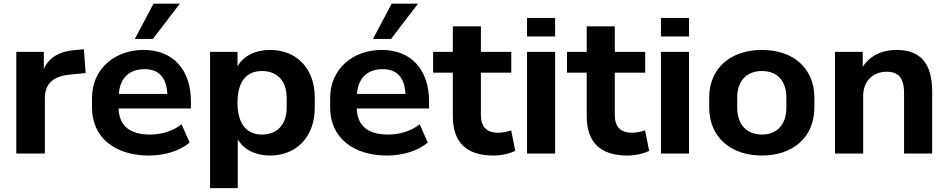

<svg xmlns="http://www.w3.org/2000/svg" viewBox="-20 -814 5027 1018"><path d="M217.8 0V-292C217.8 -369.6 260.7 -410.2 352.5 -418.5L434.1 -426.8L424.8 -552.7L380.9 -548.8C297.4 -543 239.3 -510.3 212.4 -447.8V-539.1H66.4V0Z M769.5 10.7C851.6 10.7 935.5 -14.2 985.4 -58.6L942.4 -155.3C897 -117.7 834.5 -100.6 774.9 -100.6C672.9 -100.6 611.3 -144 608.9 -238.8H992.2V-276.4C992.2 -444.3 897.5 -549.3 741.7 -549.3C587.9 -549.3 467.8 -447.8 467.8 -295.4V-244.1C467.8 -81.5 593.3 10.7 769.5 10.7ZM746.1 -447.3C820.3 -447.3 862.3 -405.8 867.2 -315.9H609.9C616.7 -403.8 668.5 -447.3 746.1 -447.3ZM790.5 -607.4 933.6 -794.4H793.9L694.8 -607.4Z M1240.7 183.6V-75.2C1272 -21 1335 10.7 1411.1 10.7C1547.9 10.7 1648.9 -83.5 1648.9 -244.1V-295.4C1648.9 -456.5 1547.9 -549.3 1411.1 -549.3C1334 -549.3 1270 -517.1 1239.3 -461.9V-539.1H1093.8V183.6ZM1369.1 -100.6C1289.1 -100.6 1239.3 -154.8 1239.3 -269.5C1239.3 -384.8 1289.1 -437.5 1369.1 -437.5C1442.9 -437.5 1500 -391.6 1500 -295.4V-244.1C1500 -146.5 1442.9 -100.6 1369.1 -100.6Z M2032.2 10.7C2114.3 10.7 2198.2 -14.2 2248 -58.6L2205.1 -155.3C2159.7 -117.7 2097.2 -100.6 2037.6 -100.6C1935.5 -100.6 1874 -144 1871.6 -238.8H2254.9V-276.4C2254.9 -444.3 2160.2 -549.3 2004.4 -549.3C1850.6 -549.3 1730.5 -447.8 1730.5 -295.4V-244.1C1730.5 -81.5 1856 10.7 2032.2 10.7ZM2008.8 -447.3C2083 -447.3 2125 -405.8 2129.9 -315.9H1872.6C1879.4 -403.8 1931.2 -447.3 2008.8 -447.3ZM2053.2 -607.4 2196.3 -794.4H2056.6L1957.5 -607.4Z M2596.7 10.7C2638.2 10.7 2682.6 0.5 2711.9 -14.2L2690.4 -122.6C2667 -115.7 2645.5 -110.4 2623 -110.4C2558.1 -110.4 2529.8 -142.1 2529.8 -205.6V-428.7H2690.9V-539.1H2529.8V-674.3H2380.9V-539.1H2276.4V-428.7H2380.9V-198.2C2380.9 -60.1 2452.1 10.7 2596.7 10.7Z M2923.3 -620.6V-718.8H2774.4V-620.6ZM2923.3 0V-539.1H2774.4V0Z M3306.6 10.7C3348.1 10.7 3392.6 0.5 3421.9 -14.2L3400.4 -122.6C3377 -115.7 3355.5 -110.4 3333 -110.4C3268.1 -110.4 3239.7 -142.1 3239.7 -205.6V-428.7H3400.9V-539.1H3239.7V-674.3H3090.8V-539.1H2986.3V-428.7H3090.8V-198.2C3090.8 -60.1 3162.1 10.7 3306.6 10.7Z M3633.3 -620.6V-718.8H3484.4V-620.6ZM3633.3 0V-539.1H3484.4V0Z M4020 10.7C4182.1 10.7 4297.9 -84.5 4297.9 -244.1V-295.4C4297.9 -455.6 4182.1 -549.3 4020 -549.3C3857.4 -549.3 3740.2 -455.6 3740.2 -295.4V-244.1C3740.2 -84.5 3857.4 10.7 4020 10.7ZM4020 -100.6C3945.8 -100.6 3888.7 -146.5 3888.7 -244.1V-295.4C3888.7 -393.1 3945.8 -437.5 4020 -437.5C4093.8 -437.5 4149.4 -393.1 4149.4 -295.4V-244.1C4149.4 -147 4093.8 -100.6 4020 -100.6Z M4556.6 0V-305.7C4556.6 -381.3 4606 -433.6 4681.6 -433.6C4741.2 -433.6 4773.4 -402.8 4773.4 -321.8V0H4922.4V-327.6C4922.4 -481 4858.4 -549.3 4732.4 -549.3C4655.3 -549.3 4591.3 -517.6 4554.2 -459.5V-539.1H4407.2V0Z"/></svg>

Font: Winston
Style: Bold
Weight: 700
Designer: Vernon Adams, Kim Jin-seong, David Berlow, Cristiano Sobral
Foundry: The Winston Project Authors
Version: Version 3.004